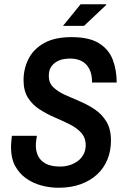

<svg xmlns="http://www.w3.org/2000/svg" viewBox="-20 -873 587 905"><path d="M256 12Q214 12 174 1Q134 -10 102 -33Q70 -56 51 -91.5Q32 -127 32 -177Q32 -192 33.5 -208.5Q35 -225 36 -233H154Q153 -225 151 -213.5Q149 -202 149 -186Q149 -160 159.5 -138Q170 -116 195 -102Q220 -88 263 -88Q288 -88 309.5 -95Q331 -102 347.5 -114.5Q364 -127 374 -146Q384 -165 384 -188Q384 -224 362.5 -247.5Q341 -271 307.5 -287.5Q274 -304 237 -320Q200 -336 166.5 -357.5Q133 -379 112 -412Q91 -445 91 -495Q91 -549 114.5 -595.5Q138 -642 188 -670Q238 -698 317 -698Q401 -698 447 -669Q493 -640 511.5 -591.5Q530 -543 530 -484H414Q414 -523 401 -548Q388 -573 365 -585Q342 -597 310 -597Q301 -597 284.5 -595Q268 -593 251 -584.5Q234 -576 222 -559.5Q210 -543 210 -515Q210 -482 231.5 -461.5Q253 -441 286 -426Q319 -411 356 -395.5Q393 -380 426.5 -357.5Q460 -335 481.5 -300Q503 -265 503 -210Q503 -162 486.5 -121.5Q470 -81 438.5 -51.5Q407 -22 361 -5Q315 12 256 12ZM277 -751 360 -853H480L481 -850L376 -751Z"/></svg>

Font: Archivo Narrow SemiBold
Style: Italic
Weight: 600
Italic angle: -8°
Designer: Hector Gatti
Foundry: Omnibus-Type
Version: Version 3.002